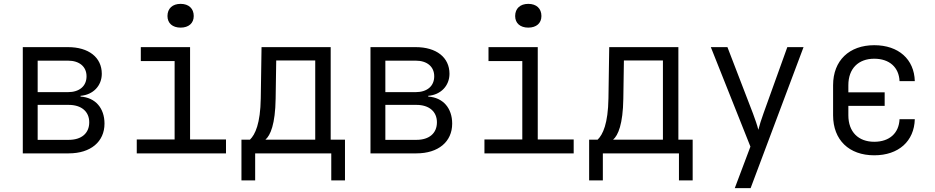

<svg xmlns="http://www.w3.org/2000/svg" viewBox="-20 -794 4840 994"><path d="M98 0H336C449 0 521 -60 521 -154C521 -234 474 -289 397 -294V-298C462 -303 507 -350 507 -412C507 -497 439 -550 332 -550H98ZM175 -317V-480H332C391 -480 428 -449 428 -399C428 -348 391 -317 332 -317ZM175 -70V-251H336C402 -251 442 -216 442 -161C442 -104 402 -70 336 -70Z M915 -651C957 -651 983 -674 983 -711C983 -750 957 -774 915 -774C873 -774 847 -750 847 -711C847 -674 873 -651 915 -651ZM688 0H1150V-72H964V-550H709V-478H884V-72H688Z M1230 140H1301V0H1695V140H1766V-71H1692V-550H1334L1330 -285C1328 -154 1301 -97 1274 -71H1230ZM1354 -71C1380 -93 1405 -151 1407 -283L1410 -481H1612V-71Z M1898 0H2136C2249 0 2321 -60 2321 -154C2321 -234 2274 -289 2197 -294V-298C2262 -303 2307 -350 2307 -412C2307 -497 2239 -550 2132 -550H1898ZM1975 -317V-480H2132C2191 -480 2228 -449 2228 -399C2228 -348 2191 -317 2132 -317ZM1975 -70V-251H2136C2202 -251 2242 -216 2242 -161C2242 -104 2202 -70 2136 -70Z M2715 -651C2757 -651 2783 -674 2783 -711C2783 -750 2757 -774 2715 -774C2673 -774 2647 -750 2647 -711C2647 -674 2673 -651 2715 -651ZM2488 0H2950V-72H2764V-550H2509V-478H2684V-72H2488Z M3030 140H3101V0H3495V140H3566V-71H3492V-550H3134L3130 -285C3128 -154 3101 -97 3074 -71H3030ZM3154 -71C3180 -93 3205 -151 3207 -283L3210 -481H3412V-71Z M3784 180H3866L4140 -550H4056L3933 -208C3922 -178 3911 -143 3906 -122C3901 -143 3889 -178 3878 -207L3746 -550H3660L3865 -35Z M4506 10C4632 10 4713 -63 4716 -177H4637C4634 -105 4585 -60 4506 -60C4424 -60 4372 -111 4372 -197V-246H4560V-316H4372V-353C4372 -439 4424 -490 4506 -490C4585 -490 4634 -445 4637 -374H4716C4713 -487 4632 -560 4506 -560C4377 -560 4293 -481 4293 -353V-197C4293 -69 4376 10 4506 10Z"/></svg>

Font: JetBrains Mono Light
Style: Regular
Weight: 336
Monospace: yes
Designer: Philipp Nurullin, Konstantin Bulenkov
Foundry: JetBrains
Version: Version 2.305